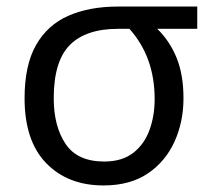

<svg xmlns="http://www.w3.org/2000/svg" viewBox="-20 -556 654 586"><path d="M296 10Q187 10 121 -58Q55 -126 55 -256Q55 -357 90 -418.5Q125 -480 189 -508Q253 -536 340 -536H582V-468H460Q498 -431 519 -379.5Q540 -328 540 -256Q540 -184 512.5 -123.5Q485 -63 431 -26.5Q377 10 296 10ZM298 -63Q352 -63 386 -89Q420 -115 436 -158.5Q452 -202 452 -254Q452 -382 375 -468H340Q242 -468 193 -418.5Q144 -369 144 -256Q144 -171 180 -117Q216 -63 298 -63Z"/></svg>

Font: Go Noto Current
Style: Regular
Weight: 400
Designer: Monotype Design Team
Foundry: Monotype Imaging Inc.
Version: Version 2.007; ttfautohint (v1.8) -l 8 -r 50 -G 200 -x 14 -D